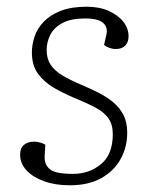

<svg xmlns="http://www.w3.org/2000/svg" viewBox="-20 -538 450 572"><path d="M197 -20Q246 -20 281 -49Q316 -78 316 -138Q316 -167 303 -185.5Q290 -204 264.5 -217.5Q239 -231 200 -247Q169 -260 140.5 -276.5Q112 -293 93.5 -318Q75 -343 75 -382Q75 -405 83 -429Q91 -453 110 -473Q129 -493 160.5 -505.5Q192 -518 238 -518Q277 -518 305 -505Q333 -492 348 -472.5Q363 -453 363 -430Q363 -412 353 -402Q343 -392 325 -392Q315 -392 305.5 -395.5Q296 -399 290 -404L297 -435Q302 -456 287.5 -469.5Q273 -483 234 -483Q191 -483 166 -469.5Q141 -456 130 -434.5Q119 -413 119 -389Q119 -363 131 -345Q143 -327 165.5 -313.5Q188 -300 221 -286Q247 -275 272 -262.5Q297 -250 316.5 -234Q336 -218 347.5 -196Q359 -174 359 -143Q359 -100 339.5 -64.5Q320 -29 282 -7.5Q244 14 188 14Q145 14 111.5 2Q78 -10 59 -30.5Q40 -51 40 -77Q40 -98 52 -107Q64 -116 81 -116Q90 -116 99 -113.5Q108 -111 115 -107L113 -72Q112 -47 129 -33.5Q146 -20 197 -20Z"/></svg>

Font: Literata 18pt ExtraLight
Style: Italic
Weight: 250
Italic angle: -2°
Designer: Latin by Veronika Burian and Jose Scaglione. Greek by Irene Vlachou. Cyrillic by Vera Evstafieva
Foundry: TypeTogether
Version: Version 3.103;gftools[0.9.29]